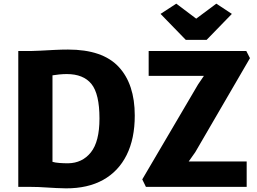

<svg xmlns="http://www.w3.org/2000/svg" viewBox="-20 -1022 1405 1050"><path d="M80 0V-743H149Q167.5 -743 202.2 -745Q237 -747 277.2 -749Q317.5 -751 352 -751Q541 -751 629 -656.5Q717 -562 717 -390Q717 -263.5 672.5 -174.2Q628 -85 544 -38.2Q460 8.5 341 8Q286.5 7 237.8 3.5Q189 0 146 0ZM267 -137Q281.5 -132.5 304.5 -130.8Q327.5 -129 352 -129Q430 -130 477 -188.8Q524 -247.5 524 -374Q524 -508.5 480 -562.8Q436 -617 345 -617Q326.5 -617 303.5 -614.8Q280.5 -612.5 267 -610ZM778 0 758 -41 1063 -560 1095 -607H793V-743H1327L1347 -704L1048 -190L1012 -139H1329V0ZM996 -804 858 -946 944 -1002 1053 -920 1163 -1002 1248 -946 1110 -804Z"/></svg>

Font: Merriweather Sans ExtraBold
Style: Regular
Weight: 800
Designer: Eben Sorkin
Foundry: Eben Sorkin
Version: Version 2.001; ttfautohint (v1.8.3)